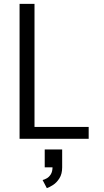

<svg xmlns="http://www.w3.org/2000/svg" viewBox="-20 -720 540 996"><path d="M81.5 0V-700H159V-61.5H440V0ZM223 256 201 214Q211 211.5 223 204.8Q235 198 243.8 183.8Q252.5 169.5 252.5 145.5L302.5 148Q302.5 182.5 288.2 205Q274 227.5 255.2 239.5Q236.5 251.5 223 256ZM212 148V55.5H302.5V148Z"/></svg>

Font: Trispace Thin Light
Style: Regular
Weight: 300
Version: Version 1.210